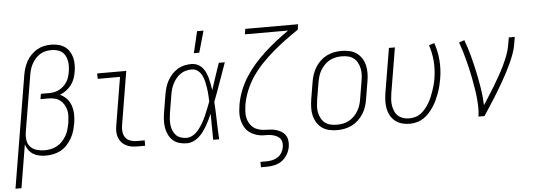

<svg xmlns="http://www.w3.org/2000/svg" viewBox="-80 -921 3637 1310"><g transform="rotate(-5 1738.5 -266.5)"><path d="M-23 215 104 -550Q108 -575 115.5 -599Q123 -623 135.5 -645.5Q148 -668 166.5 -687Q185 -706 207 -719Q229 -732 254 -737.5Q279 -743 303 -743Q328 -743 352 -737.5Q376 -732 395.5 -719Q415 -706 428 -686Q441 -666 447 -643Q453 -620 453 -595Q453 -570 449 -545Q445 -522 437 -499Q429 -476 414 -456Q399 -436 378.5 -421Q358 -406 335 -397Q362 -385 381.5 -363.5Q401 -342 410 -314Q419 -286 419.5 -255Q420 -224 415 -193L414 -192Q410 -167 402.5 -142Q395 -117 381.5 -93.5Q368 -70 349 -49.5Q330 -29 306 -16Q282 -3 256 2.5Q230 8 204 8Q181 8 158.5 3.5Q136 -1 117.5 -12.5Q99 -24 86 -42Q73 -60 67 -81L18 215ZM198 -29Q219 -29 241 -33.5Q263 -38 283.5 -49Q304 -60 320 -77.5Q336 -95 347.5 -115Q359 -135 365 -156.5Q371 -178 375 -199Q378 -221 379.5 -243Q381 -265 376.5 -286Q372 -307 361.5 -325Q351 -343 335.5 -355.5Q320 -368 299 -373.5Q278 -379 256 -379H200L206 -415H262Q279 -415 297.5 -418.5Q316 -422 332 -430.5Q348 -439 362.5 -452.5Q377 -466 386.5 -482Q396 -498 401 -515Q406 -532 409 -550Q412 -569 412.5 -588.5Q413 -608 409 -626Q405 -644 396.5 -660Q388 -676 373.5 -686.5Q359 -697 340.5 -701.5Q322 -706 303 -706Q283 -706 262.5 -701.5Q242 -697 224 -685.5Q206 -674 192 -657.5Q178 -641 168 -622.5Q158 -604 152.5 -584Q147 -564 144 -544L80 -160Q76 -132 80.5 -106Q85 -80 102 -62Q119 -44 145 -36.5Q171 -29 198 -29Z M832 0Q810 0 789.5 -3.5Q769 -7 751.5 -16.5Q734 -26 721.5 -41Q709 -56 702.5 -75Q696 -94 696 -115Q696 -136 700 -158L754 -483H601V-520H800L739 -152Q735 -129 738 -106.5Q741 -84 753.5 -67.5Q766 -51 787.5 -44Q809 -37 831 -37H884V0Z M1170 8Q1143 8 1118 1Q1093 -6 1074.5 -22.5Q1056 -39 1045 -62Q1034 -85 1029.5 -110Q1025 -135 1026.5 -162Q1028 -189 1032 -215L1052 -335Q1056 -359 1063 -383Q1070 -407 1082 -429Q1094 -451 1111.5 -470.5Q1129 -490 1151 -503.5Q1173 -517 1197.5 -522.5Q1222 -528 1245 -528Q1268 -528 1287 -519.5Q1306 -511 1320 -495.5Q1334 -480 1342.5 -461Q1351 -442 1356.5 -422Q1362 -402 1366 -380.5Q1370 -359 1373 -338Q1388 -384 1403 -429.5Q1418 -475 1434 -520H1475Q1451 -454 1428 -388Q1405 -322 1380 -257Q1384 -193 1385.5 -128.5Q1387 -64 1391 0H1350Q1349 -45 1349 -89.5Q1349 -134 1348 -179Q1339 -158 1329 -137.5Q1319 -117 1307.5 -97.5Q1296 -78 1282.5 -59.5Q1269 -41 1251.5 -25.5Q1234 -10 1212.5 -1Q1191 8 1170 8ZM1171 -29Q1195 -29 1217.5 -43.5Q1240 -58 1256 -79Q1272 -100 1285 -122.5Q1298 -145 1308 -168.5Q1318 -192 1327.5 -215.5Q1337 -239 1346 -263Q1345 -286 1343.5 -309.5Q1342 -333 1338.5 -356Q1335 -379 1330 -401Q1325 -423 1315 -443Q1305 -463 1287 -477Q1269 -491 1245 -491Q1226 -491 1206 -486Q1186 -481 1168.5 -469Q1151 -457 1138 -440.5Q1125 -424 1115.5 -406Q1106 -388 1100.5 -368.5Q1095 -349 1092 -329L1072 -209Q1069 -189 1067.5 -168Q1066 -147 1068 -127Q1070 -107 1077.5 -88.5Q1085 -70 1098 -56Q1111 -42 1130.5 -35.5Q1150 -29 1171 -29ZM1270 -600 1305 -748H1349L1307 -600Z M1658 215V178H1700Q1720 178 1740 173.5Q1760 169 1777.5 157.5Q1795 146 1805.5 127.5Q1816 109 1819 89Q1822 71 1818 54Q1814 37 1801 25.5Q1788 14 1771.5 8.5Q1755 3 1737.5 1Q1720 -1 1702 -0.5Q1684 0 1666.5 -3.5Q1649 -7 1633 -13.5Q1617 -20 1603 -29.5Q1589 -39 1578.5 -52Q1568 -65 1561 -80.5Q1554 -96 1549.5 -113Q1545 -130 1544 -147.5Q1543 -165 1544.5 -183Q1546 -201 1549 -219V-220Q1557 -268 1575.5 -316Q1594 -364 1622 -408Q1650 -452 1685 -492Q1720 -532 1759 -567.5Q1798 -603 1839.5 -635.5Q1881 -668 1924 -698H1628L1634 -735H1996L1990 -698Q1945 -668 1901 -635.5Q1857 -603 1815.5 -567.5Q1774 -532 1736 -492.5Q1698 -453 1667.5 -408Q1637 -363 1617 -313.5Q1597 -264 1589 -214Q1586 -193 1585 -172Q1584 -151 1588 -131.5Q1592 -112 1601.5 -94.5Q1611 -77 1625.5 -64.5Q1640 -52 1659.5 -45.5Q1679 -39 1699.5 -37.5Q1720 -36 1741 -35.5Q1762 -35 1781.5 -29.5Q1801 -24 1818 -14Q1835 -4 1846 11.5Q1857 27 1860 47.5Q1863 68 1860 89Q1856 116 1842 141.5Q1828 167 1805 184.5Q1782 202 1754.5 208.5Q1727 215 1700 215Z M2199 8Q2171 8 2144 2Q2117 -4 2096 -19Q2075 -34 2061 -56.5Q2047 -79 2040.5 -105Q2034 -131 2035 -159Q2036 -187 2040 -215L2060 -335Q2064 -361 2072.5 -385.5Q2081 -410 2095 -433Q2109 -456 2129 -475Q2149 -494 2173 -506Q2197 -518 2223 -523Q2249 -528 2274 -528Q2302 -528 2329 -522Q2356 -516 2377 -501Q2398 -486 2412.5 -463.5Q2427 -441 2433 -415Q2439 -389 2438.5 -361Q2438 -333 2433 -305L2413 -185Q2409 -159 2401 -134.5Q2393 -110 2378.5 -87Q2364 -64 2344 -45Q2324 -26 2300 -14Q2276 -2 2250 3Q2224 8 2199 8ZM2201 -29Q2221 -29 2242 -33Q2263 -37 2282.5 -47.5Q2302 -58 2318.5 -74.5Q2335 -91 2346 -110Q2357 -129 2363.5 -149.5Q2370 -170 2373 -191L2393 -311Q2397 -333 2398 -355Q2399 -377 2394.5 -398Q2390 -419 2380 -437.5Q2370 -456 2354 -468.5Q2338 -481 2317 -486Q2296 -491 2273 -491Q2253 -491 2232 -487Q2211 -483 2191 -472.5Q2171 -462 2155 -445.5Q2139 -429 2127.5 -410Q2116 -391 2110 -370.5Q2104 -350 2100 -329L2080 -209Q2077 -187 2075.5 -165Q2074 -143 2078.5 -122Q2083 -101 2093 -82.5Q2103 -64 2119 -51.5Q2135 -39 2156.5 -34Q2178 -29 2201 -29Z M2694 8Q2667 8 2641.5 0.5Q2616 -7 2596.5 -22.5Q2577 -38 2564.5 -60.5Q2552 -83 2547 -108.5Q2542 -134 2543 -161Q2544 -188 2548 -215L2599 -520H2640L2588 -209Q2585 -188 2583.5 -167Q2582 -146 2585.5 -125.5Q2589 -105 2597 -86.5Q2605 -68 2619.5 -55Q2634 -42 2654 -35.5Q2674 -29 2695 -29Q2716 -29 2737.5 -35Q2759 -41 2776.5 -54.5Q2794 -68 2808.5 -86Q2823 -104 2834 -123Q2845 -142 2853.5 -162.5Q2862 -183 2869 -203.5Q2876 -224 2881.5 -244.5Q2887 -265 2890 -286Q2900 -345 2895.5 -403Q2891 -461 2873 -514L2910 -526Q2930 -469 2935 -406.5Q2940 -344 2929 -280Q2925 -256 2919 -232Q2913 -208 2904.5 -184.5Q2896 -161 2885.5 -138Q2875 -115 2860.5 -93Q2846 -71 2828.5 -51.5Q2811 -32 2789 -18Q2767 -4 2742.5 2Q2718 8 2694 8Z M3167 0Q3172 -34 3171 -67.5Q3170 -101 3166.5 -134Q3163 -167 3157.5 -199.5Q3152 -232 3146 -264.5Q3140 -297 3132.5 -328.5Q3125 -360 3117 -391.5Q3109 -423 3099.5 -454Q3090 -485 3079 -515L3116 -528Q3136 -474 3151 -418.5Q3166 -363 3178 -306.5Q3190 -250 3199.5 -192Q3209 -134 3211 -74Q3231 -106 3251.5 -137.5Q3272 -169 3291 -201Q3310 -233 3328.5 -265.5Q3347 -298 3363 -331.5Q3379 -365 3392 -399Q3405 -433 3411 -468L3420 -520H3461L3452 -468Q3447 -437 3435.5 -406Q3424 -375 3410.5 -345Q3397 -315 3381.5 -285.5Q3366 -256 3349.5 -227Q3333 -198 3316 -169.5Q3299 -141 3281 -112.5Q3263 -84 3244.5 -56Q3226 -28 3208 0Z"/></g></svg>

Font: Iosevka Curly Extralight
Style: Italic
Weight: 200
Italic angle: -9°
Monospace: yes
Designer: Belleve Invis
Foundry: Belleve Invis
Version: Version 22.1.2; ttfautohint (v1.8.4)